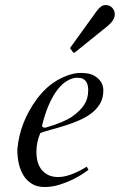

<svg xmlns="http://www.w3.org/2000/svg" viewBox="-20 -729 476 762"><path d="M210.9 -26.4Q257.3 -26.4 324.2 -67.4L331.1 -55.2Q279.8 -15.6 214.8 4.4Q186.5 13.2 157 13.2Q127.4 13.2 106.9 0.7Q86.4 -11.7 73.2 -32.7Q48.8 -72.8 48.8 -136.2Q58.6 -244.6 127 -336.9Q173.3 -399.4 238.3 -425.8Q271.5 -439.5 298.1 -439.5Q324.7 -439.5 339.4 -434.8Q354 -430.2 365.2 -420.9Q390.1 -400.9 390.1 -370.4Q390.1 -339.8 377.2 -317.9Q364.3 -295.9 343.3 -279.8Q322.3 -263.7 295.4 -252Q268.6 -240.2 241 -231.4Q213.4 -222.7 186.8 -215.6Q160.2 -208.5 140.1 -201.2Q124.5 -164.6 124.5 -126.5Q124.5 -58.1 170.9 -34.7Q187.5 -26.4 210.9 -26.4ZM147 -230.5Q147 -222.2 160.2 -222.2Q233.9 -243.7 265.6 -265.9Q297.4 -288.1 313.7 -312.5Q330.1 -336.9 330.1 -371.1Q330.1 -405.8 308.6 -416.5Q301.3 -420.4 285.4 -420.4Q269.5 -420.4 251.5 -410.9Q233.4 -401.4 218.8 -385.5Q204.1 -369.6 192.4 -349.6Q180.7 -329.6 171.9 -308.6Q157.2 -273.4 147 -230.5ZM259.8 -535.2Q257.8 -537.1 257.8 -538.1Q257.8 -539.1 259.8 -541L363.8 -685.1Q381.3 -709 398.4 -709Q415.5 -709 425.5 -698Q435.5 -687 435.5 -672.4Q435.5 -649.9 408.7 -627L277.3 -521Q274.9 -519.5 273.4 -519.5Q272 -519.5 270.5 -521Z"/></svg>

Font: Cardo-Italic
Style: Italic
Weight: 400
Italic angle: -12°
Designer: David J. Perry
Foundry: David J. Perry
Version: Version 0.991